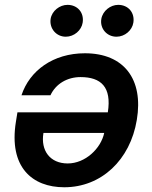

<svg xmlns="http://www.w3.org/2000/svg" viewBox="-20 -780 637 807"><path d="M337 -556.1C203.1 -556.1 104.4 -483 70.3 -379.6H192.1C214.5 -427.9 262.8 -456 318.5 -456C404.8 -456 449.9 -414.1 433.2 -307.9H53.3L46.9 -268.5C16 -77.1 115.8 7.1 250 7.1C405.9 7.1 527.3 -107.6 555 -275.9C583.8 -446.7 501.1 -556.1 337 -556.1ZM162.6 -221.2H418C404.1 -155.5 338.4 -93 264.6 -93C190.3 -93 150.2 -147 162.6 -221.2ZM192.8 -700.6C186.8 -660.5 216.3 -625.7 256.4 -625.7C291.9 -625.7 322.4 -652.7 327.4 -684.7C334.2 -726.6 306.1 -759.6 263.8 -759.6C230.8 -759.6 198.2 -734.4 192.8 -700.6ZM405.9 -700.6C399.1 -659.8 429.3 -625.7 469.5 -625.7C505 -625.7 535.5 -652.7 540.5 -684.7C547.2 -726.6 519.2 -759.6 476.9 -759.6C443.9 -759.6 411.9 -734.4 405.9 -700.6Z"/></svg>

Font: Margiela Sans Semi Bold
Style: Italic
Weight: 600
Italic angle: -9.39999°
Designer: Stefan Endress, Andreas Faust
Version: Version 1.100;FEAKit 1.0